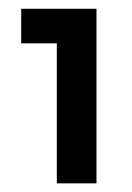

<svg xmlns="http://www.w3.org/2000/svg" viewBox="-20 -842 303 442"><path d="M202.1 -419.9H110.8V-742.2H28.8V-821.8H202.1Z"/></svg>

Font: Sora Medium
Style: Regular
Weight: 500
Designer: Jonathan Barnbrook, Julián Moncada
Foundry: Barnbrook Fonts
Version: Version 2.000